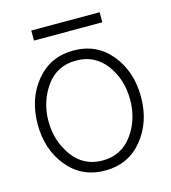

<svg xmlns="http://www.w3.org/2000/svg" viewBox="-108 -796 803 901"><g transform="rotate(-15 293.0 -345.5)"><path d="M42 -274.4Q42 -398.4 111.3 -482.4Q180.7 -566.4 293 -566.4Q406.2 -566.4 475.1 -481.9Q543.9 -397.5 543.9 -274.4Q543.9 -152.3 475.1 -67.9Q406.2 16.6 293 16.6Q180.7 16.6 111.3 -67.4Q42 -151.4 42 -274.4ZM94.7 -275.4Q94.7 -179.7 147.9 -106Q201.2 -32.2 293 -32.2Q384.8 -32.2 438 -105Q491.2 -177.7 491.2 -275.4Q491.2 -374 437.5 -445.8Q383.8 -517.6 293 -517.6Q199.2 -517.6 147 -443.8Q94.7 -370.1 94.7 -275.4ZM127 -708H459V-659.2H127Z"/></g></svg>

Font: Thabit
Style: Regular
Weight: 500
Designer: Regenerated by Nadim Shaikli
Foundry: MAK Alagha
Version: 0.01